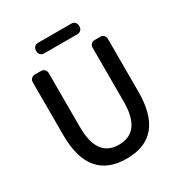

<svg xmlns="http://www.w3.org/2000/svg" viewBox="-206 -1048 1145 1210"><g transform="rotate(-30 366.0 -443.0)"><path d="M367.2 12.7Q92.8 12.7 92.8 -316.4V-701.2Q92.8 -715.8 103 -726.1Q113.3 -736.3 127.9 -736.3H174.8Q188.5 -736.3 198.7 -726.1Q209 -715.8 209 -701.2V-307.6Q209 -87.9 367.2 -87.9Q528.3 -87.9 528.3 -307.6V-701.2Q528.3 -715.8 538.1 -726.1Q547.9 -736.3 562.5 -736.3H605.5Q620.1 -736.3 629.9 -726.1Q639.6 -715.8 639.6 -701.2V-316.4Q639.6 12.7 367.2 12.7ZM245.1 -822.3Q230.5 -822.3 220.2 -832.5Q210 -842.8 210 -856.4V-864.3Q210 -878.9 220.2 -889.2Q230.5 -899.4 245.1 -899.4H488.3Q502.9 -899.4 513.2 -889.2Q523.4 -878.9 523.4 -864.3V-856.4Q523.4 -842.8 513.2 -832.5Q502.9 -822.3 488.3 -822.3Z"/></g></svg>

Font: Gen Jyuu GothicL Medium
Style: Regular
Weight: 500
Designer: [Source Han Sans]
Ryoko NISHIZUKA  (kana & ideographs); Paul D. Hunt (Latin, Greek & Cyrillic); Wenlong ZHANG  (bopomofo
Version: Version 1.002.20150607